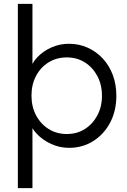

<svg xmlns="http://www.w3.org/2000/svg" viewBox="-20 -760 662 1000"><path d="M73 220V-740H149V-395L136 -393Q145 -431 175 -462.5Q205 -494 248 -513Q291 -532 339 -532Q391 -532 436 -512Q481 -492 515 -455.5Q549 -419 567.5 -369.5Q586 -320 586 -261Q586 -183 554 -122Q522 -61 466 -25.5Q410 10 340 10Q291 10 247 -10Q203 -30 172 -62.5Q141 -95 131 -133H149V220ZM511 -261Q511 -319 487 -364Q463 -409 422 -435Q381 -461 328 -461Q275 -461 233.5 -435.5Q192 -410 168 -365Q144 -320 144 -262Q144 -204 168 -159Q192 -114 233.5 -88Q275 -62 328 -62Q381 -62 422 -88Q463 -114 487 -159Q511 -204 511 -261Z"/></svg>

Font: Our Lexend Light
Style: Regular
Weight: 300
Designer: Bonnie Shaver-Troup, Thomas Jockin
Foundry: Lexend
Version: Version 1.007